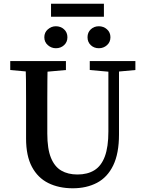

<svg xmlns="http://www.w3.org/2000/svg" viewBox="-20 -995 778 1031"><path d="M371 16Q296 16 239.5 -12Q183 -40 151.5 -99Q120 -158 120 -251V-360Q120 -411 120 -462Q120 -513 119.5 -564.5Q119 -616 117 -667H236Q235 -617 234.5 -566Q234 -515 234 -463.5Q234 -412 234 -360V-278Q234 -196 253.5 -148Q273 -100 309 -79Q345 -58 396 -58Q450 -58 487 -81Q524 -104 543 -155Q562 -206 562 -289V-667H619V-273Q619 -171 588 -107Q557 -43 501 -13.5Q445 16 371 16ZM35 -619V-667H334V-619L200 -607H167ZM462 -619V-667H707V-619L598 -609H574ZM280 -736Q256 -736 237 -752.5Q218 -769 218 -795Q218 -821 237 -837.5Q256 -854 280 -854Q306 -854 324 -837.5Q342 -821 342 -795Q342 -769 324 -752.5Q306 -736 280 -736ZM511 -736Q485 -736 467.5 -752.5Q450 -769 450 -795Q450 -821 467.5 -837.5Q485 -854 511 -854Q536 -854 554.5 -837.5Q573 -821 573 -795Q573 -769 554.5 -752.5Q536 -736 511 -736ZM254 -905V-975H538V-905Z"/></svg>

Font: Source Serif 4 18pt Medium
Style: Regular
Weight: 500
Designer: Frank Grießhammer
Foundry: Adobe Systems Incorporated
Version: Version 4.004;hotconv 1.0.116;makeotfexe 2.5.65601